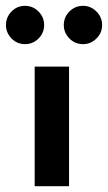

<svg xmlns="http://www.w3.org/2000/svg" viewBox="-82 -639 370 659"><path d="M37 0V-410.5H155V0ZM203 -487.5Q175.5 -487.5 156.2 -507Q137 -526.5 137 -553Q137 -580 156.2 -599.5Q175.5 -619 203 -619Q229.5 -619 249 -599.5Q268.5 -580 268.5 -553Q268.5 -526 249 -506.8Q229.5 -487.5 203 -487.5ZM4 -487.5Q-23.5 -487.5 -42.5 -507Q-61.5 -526.5 -61.5 -553Q-61.5 -580 -42.5 -599.5Q-23.5 -619 4 -619Q31 -619 50.2 -599.5Q69.5 -580 69.5 -553Q69.5 -526 50.2 -506.8Q31 -487.5 4 -487.5Z"/></svg>

Font: League Spartan Thin SemiBold
Style: Regular
Weight: 600
Version: Version 2.002